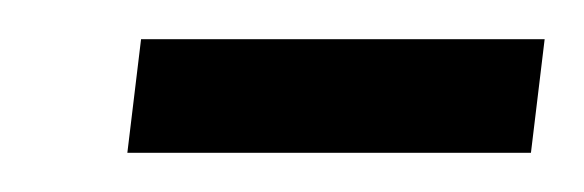

<svg xmlns="http://www.w3.org/2000/svg" viewBox="-20 -638 298 98"><path d="M45 -560 52 -618H258L251 -560Z"/></svg>

Font: Alumni Sans
Style: Bold Italic
Weight: 700
Italic angle: -8°
Designer: Robert E. Leuschke
Foundry: Robert E. Leuschke
Version: Version 1.016